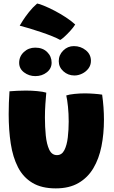

<svg xmlns="http://www.w3.org/2000/svg" viewBox="-20 -1010 629 1062"><path d="M346.5 -482Q362.5 -487.5 391.8 -490.5Q421 -493.5 448.5 -493.5Q471.5 -493.5 499.2 -491.5Q527 -489.5 545 -486.5Q555 -415 555 -348Q555 -269.5 541.2 -200.8Q527.5 -132 496.5 -79.8Q465.5 -27.5 414.2 2.2Q363 32 288.5 32Q210 32 159 1.2Q108 -29.5 79.5 -85Q51 -140.5 39.5 -215.5Q28 -290.5 28 -378.5Q28 -440 32.5 -505Q49 -506.5 75.2 -507.8Q101.5 -509 123 -509Q154.5 -509 186.2 -506Q218 -503 236 -497.5Q233.5 -470.5 231 -434.2Q228.5 -398 228.5 -359.5Q228.5 -308.5 233.2 -260.8Q238 -213 252.2 -182.5Q266.5 -152 295 -152Q322 -152 336 -179.5Q350 -207 355 -249.8Q360 -292.5 360 -338Q360 -381 356 -420Q352 -459 346.5 -482ZM391.5 -592.5Q356.5 -592.5 330.8 -615.5Q305 -638.5 305 -672Q305 -706 329.8 -730.5Q354.5 -755 388.5 -755Q426.5 -755 454.8 -732Q483 -709 483 -673.5Q483 -649.5 469.2 -631.2Q455.5 -613 434.5 -602.8Q413.5 -592.5 391.5 -592.5ZM175.5 -589Q140.5 -589 113.2 -609.5Q86 -630 86 -662.5Q86 -698 112 -722.2Q138 -746.5 175 -746.5Q216 -746.5 240.8 -722.2Q265.5 -698 265.5 -663.5Q265.5 -631 239 -610Q212.5 -589 175.5 -589ZM185.5 -990.5Q197 -989 223.2 -978.2Q249.5 -967.5 281.8 -950.8Q314 -934 344.5 -914Q375 -894 396 -874.5Q385.5 -857.5 368.2 -838.8Q351 -820 335.5 -806Q320 -792 313 -789Q296.5 -798.5 268.5 -809.8Q240.5 -821 208 -832Q175.5 -843 144.2 -852.5Q113 -862 89 -868Q92.5 -874.5 106 -895.8Q119.5 -917 140.2 -943.2Q161 -969.5 185.5 -990.5Z"/></svg>

Font: Grandstander Black
Style: Regular
Weight: 900
Designer: Tyler Finck
Foundry: Etcetera Type Co
Version: Version 1.200; ttfautohint (v1.8.3)